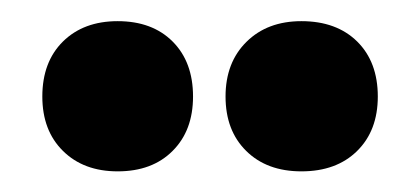

<svg xmlns="http://www.w3.org/2000/svg" viewBox="-20 -652 398 186"><path d="M94 -486Q61 -486 41 -505.8Q21 -525.5 21 -558.5Q21 -592 41 -611.8Q61 -631.5 94 -631.5Q127.5 -631.5 147.2 -611.8Q167 -592 167 -558.5Q167 -525.5 147.2 -505.8Q127.5 -486 94 -486ZM272 -486Q238.5 -486 218.5 -505.8Q198.5 -525.5 198.5 -558.5Q198.5 -591.5 218.8 -611.5Q239 -631.5 272 -631.5Q306 -631.5 326 -611.8Q346 -592 346 -558.5Q346 -525.5 326 -505.8Q306 -486 272 -486Z"/></svg>

Font: Fraunces 144pt S050
Style: Bold
Weight: 700
Version: Version 1.000; ttfautohint (v1.8.3)